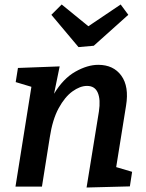

<svg xmlns="http://www.w3.org/2000/svg" viewBox="-20 -832 653 856"><path d="M366 4 421 -335Q429 -388 416 -418.5Q403 -449 368 -449Q337 -449 303 -424.5Q269 -400 241.5 -349.5Q214 -299 202 -220L167 0H49L120 -445L50 -466L60 -529L246 -536L221 -414Q262 -482 316 -512.5Q370 -543 418 -543Q486 -543 521 -494.5Q556 -446 542 -361L498 -87L569 -66L559 -1ZM518 -812 552 -766 398 -628 330 -622 209 -766 255 -812 374 -715Z"/></svg>

Font: Bitter SemiBold
Style: Italic
Weight: 600
Italic angle: -9°
Designer: Sol Matas, and Bitter project Authors
Foundry: Sol Matas
Version: Version 2.001